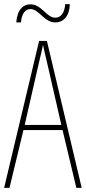

<svg xmlns="http://www.w3.org/2000/svg" viewBox="-20 -913 417 933"><path d="M59 -804H82C85 -849 105 -869 128 -869C170 -869 194 -804 249 -804C286 -804 318 -832 319 -893H297C294 -851 276 -827 249 -827C205 -827 183 -892 128 -892C93 -892 64 -867 59 -804ZM351 0H377L208 -714H170L0 0H26L94 -281H284ZM208 -612 278 -306H100L170 -612C178 -646 183 -666 189 -695C195 -666 200 -645 208 -612Z"/></svg>

Font: Noto Sans Ethiopic ExtraCondensed Thin
Style: Regular
Weight: 100
Width: 2
Designer: Monotype Design Team
Foundry: Monotype Imaging Inc.
Version: Version 2.102